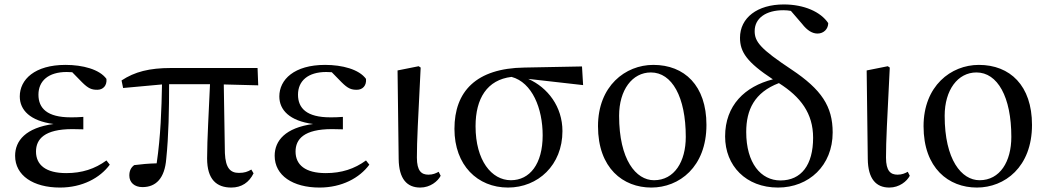

<svg xmlns="http://www.w3.org/2000/svg" viewBox="-20 -829 4710 864"><path d="M250 15C350 15 430 -28 474 -88L459 -107C407 -69 349 -50 278 -50C186 -50 142 -87 142 -147C142 -203 180 -248 306 -248C317 -248 328 -248 355 -247V-303C331 -301 315 -301 298 -301C192 -301 153 -342 153 -403C153 -465 198 -505 280 -505L305 -504L349 -459C378 -430 393 -425 418 -425C444 -425 462 -444 459 -474C428 -517 352 -537 275 -537C136 -537 69 -471 69 -395C69 -334 115 -285 221 -271C96 -254 48 -196 48 -128C48 -39 130 15 250 15Z M1021 15C1067 15 1101 -8 1121 -49L1111 -66C1094 -56 1080 -51 1055 -51C1017 -51 995 -72 992 -140L987 -449L1142 -445L1139 -523H750C652 -523 586 -506 527 -467L534 -433L709 -449C707 -339 703 -216 685 -94C647 -93 615 -90 584 -86C569 -75 562 -60 562 -39C562 -8 585 13 621 13C683 13 721 -28 728 -113C739 -218 741 -339 741 -450H925C920 -328 912 -205 912 -116C912 -21 955 15 1021 15Z M1418 15C1518 15 1598 -28 1642 -88L1627 -107C1575 -69 1517 -50 1446 -50C1354 -50 1310 -87 1310 -147C1310 -203 1348 -248 1474 -248C1485 -248 1496 -248 1523 -247V-303C1499 -301 1483 -301 1466 -301C1360 -301 1321 -342 1321 -403C1321 -465 1366 -505 1448 -505L1473 -504L1517 -459C1546 -430 1561 -425 1586 -425C1612 -425 1630 -444 1627 -474C1596 -517 1520 -537 1443 -537C1304 -537 1237 -471 1237 -395C1237 -334 1283 -285 1389 -271C1264 -254 1216 -196 1216 -128C1216 -39 1298 15 1418 15Z M1871 15C1916 15 1950 -13 1963 -38L1954 -56C1941 -49 1928 -43 1908 -43C1877 -43 1856 -59 1856 -120C1856 -196 1861 -284 1873 -525L1864 -531L1769 -512L1774 -114C1775 -23 1812 15 1871 15Z M2266 15C2401 15 2511 -86 2511 -239C2511 -349 2445 -435 2357 -474L2604 -446L2599 -530L2340 -525C2122 -522 2025 -417 2025 -249C2025 -85 2129 15 2266 15ZM2282 -483C2375 -458 2422 -341 2422 -220C2422 -91 2364 -18 2279 -18C2192 -18 2120 -107 2120 -261C2120 -386 2172 -470 2282 -483Z M2911 15C3036 15 3159 -77 3159 -267C3159 -444 3060 -537 2920 -537C2794 -537 2671 -442 2671 -261C2671 -72 2784 15 2911 15ZM2923 -18C2842 -18 2766 -110 2766 -308C2766 -424 2825 -503 2909 -503C3004 -503 3066 -393 3066 -213C3066 -102 3015 -18 2923 -18Z M3481 15C3620 15 3727 -84 3727 -233C3727 -350 3677 -426 3542 -516C3402 -609 3376 -641 3376 -689C3376 -748 3428 -783 3505 -783C3517 -783 3528 -782 3539 -780L3589 -722C3613 -691 3636 -678 3659 -678C3687 -678 3707 -699 3707 -725C3673 -776 3598 -809 3507 -809C3388 -809 3310 -749 3310 -659C3310 -595 3341 -549 3458 -472C3332 -440 3243 -355 3243 -215C3243 -83 3337 15 3481 15ZM3485 -455C3583 -393 3639 -319 3639 -209C3639 -87 3586 -17 3492 -17C3404 -17 3338 -95 3338 -235C3338 -335 3375 -413 3485 -455Z M3982 15C4027 15 4061 -13 4074 -38L4065 -56C4052 -49 4039 -43 4019 -43C3988 -43 3967 -59 3967 -120C3967 -196 3972 -284 3984 -525L3975 -531L3880 -512L3885 -114C3886 -23 3923 15 3982 15Z M4376 15C4501 15 4624 -77 4624 -267C4624 -444 4525 -537 4385 -537C4259 -537 4136 -442 4136 -261C4136 -72 4249 15 4376 15ZM4388 -18C4307 -18 4231 -110 4231 -308C4231 -424 4290 -503 4374 -503C4469 -503 4531 -393 4531 -213C4531 -102 4480 -18 4388 -18Z"/></svg>

Font: Noto Serif TC Medium
Style: Regular
Weight: 500
Designer: Ryoko NISHIZUKA 西塚涼子 (kana & ideographs); Frank Grießhammer (Latin, Greek & Cyrillic); Wenlong ZHANG 张文龙 (bopomofo); San
Foundry: Adobe
Version: Version 2.001;hotconv 1.1.0;makeotfexe 2.6.0